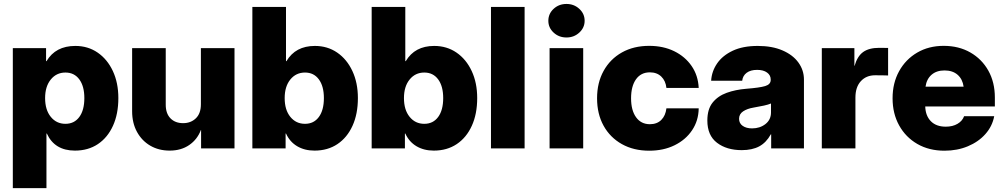

<svg xmlns="http://www.w3.org/2000/svg" viewBox="-20 -763 5157 987"><path d="M45.9 204.1V-515.6H216.8V-448.7H219.2Q265.6 -526.9 367.2 -526.9Q432.1 -526.9 481.9 -492.7Q531.7 -458.5 560.1 -397.9Q588.4 -337.4 588.4 -258.8Q588.4 -177.2 560.8 -116.5Q533.2 -55.7 483.2 -22.2Q433.1 11.2 365.2 11.2Q260.7 11.2 220.7 -76.7H218.8V204.1ZM316.4 -126.5Q361.8 -126.5 387.7 -161.6Q413.6 -196.8 413.6 -258.8Q413.6 -319.8 387.7 -355Q361.8 -390.1 316.4 -390.1Q270 -390.1 241 -354.2Q211.9 -318.4 211.9 -258.8Q211.9 -198.2 241 -162.4Q270 -126.5 316.4 -126.5Z M1012.7 -227.1V-515.6H1185.5V0H1013.7V-94.7H1012.7Q994.6 -46.4 952.9 -17.6Q911.1 11.2 852.1 11.2Q795.9 11.2 752.4 -14.2Q709 -39.6 684.1 -85.2Q659.2 -130.9 659.2 -191.4V-515.6H832V-224.6Q832 -179.7 856.2 -154.8Q880.4 -129.9 921.4 -129.9Q960.9 -129.9 986.8 -154.8Q1012.7 -179.7 1012.7 -227.1Z M1596.7 11.2Q1545.9 11.2 1507.8 -11.2Q1469.7 -33.7 1450.2 -76.7H1448.2V0H1277.3V-727.5H1450.2V-448.7H1452.6Q1499 -526.9 1598.6 -526.9Q1663.6 -526.9 1713.4 -492.7Q1763.2 -458.5 1791.5 -397.9Q1819.8 -337.4 1819.8 -258.8Q1819.8 -177.2 1792.2 -116.5Q1764.6 -55.7 1714.6 -22.2Q1664.6 11.2 1596.7 11.2ZM1547.9 -126.5Q1593.3 -126.5 1619.1 -161.6Q1645 -196.8 1645 -258.8Q1645 -319.8 1619.1 -355Q1593.3 -390.1 1547.9 -390.1Q1501.5 -390.1 1472.4 -354.2Q1443.4 -318.4 1443.4 -258.8Q1443.4 -198.2 1472.4 -162.4Q1501.5 -126.5 1547.9 -126.5Z M2210 11.2Q2159.2 11.2 2121.1 -11.2Q2083 -33.7 2063.5 -76.7H2061.5V0H1890.6V-727.5H2063.5V-448.7H2065.9Q2112.3 -526.9 2211.9 -526.9Q2276.9 -526.9 2326.7 -492.7Q2376.5 -458.5 2404.8 -397.9Q2433.1 -337.4 2433.1 -258.8Q2433.1 -177.2 2405.5 -116.5Q2377.9 -55.7 2327.9 -22.2Q2277.8 11.2 2210 11.2ZM2161.1 -126.5Q2206.5 -126.5 2232.4 -161.6Q2258.3 -196.8 2258.3 -258.8Q2258.3 -319.8 2232.4 -355Q2206.5 -390.1 2161.1 -390.1Q2114.7 -390.1 2085.7 -354.2Q2056.6 -318.4 2056.6 -258.8Q2056.6 -198.2 2085.7 -162.4Q2114.7 -126.5 2161.1 -126.5Z M2676.8 -727.5V0H2503.9V-727.5Z M2805.2 0V-515.6H2978V0ZM2892.1 -570.3Q2853 -570.3 2825.9 -595.5Q2798.8 -620.6 2798.8 -656.2Q2798.8 -692.4 2825.9 -717.5Q2853 -742.7 2892.1 -742.7Q2930.7 -742.7 2958 -717.5Q2985.4 -692.4 2985.4 -656.2Q2985.4 -620.6 2958 -595.5Q2930.7 -570.3 2892.1 -570.3Z M3317.4 11.7Q3237.3 11.7 3176.8 -22.2Q3116.2 -56.2 3082.8 -116.7Q3049.3 -177.2 3049.3 -257.8Q3049.3 -337.9 3083 -398.7Q3116.7 -459.5 3177 -493.4Q3237.3 -527.3 3317.4 -527.3Q3389.6 -527.3 3445.8 -499.8Q3502 -472.2 3535.4 -423.6Q3568.8 -375 3571.8 -311H3405.8Q3401.9 -347.7 3379.4 -369.4Q3356.9 -391.1 3320.8 -391.1Q3274.9 -391.1 3249.5 -355.5Q3224.1 -319.8 3224.1 -257.8Q3224.1 -195.8 3249.8 -160.2Q3275.4 -124.5 3320.8 -124.5Q3357.4 -124.5 3379.4 -146.5Q3401.4 -168.5 3405.8 -206.1H3571.8Q3570.8 -142.6 3537.8 -93.5Q3504.9 -44.4 3448 -16.4Q3391.1 11.7 3317.4 11.7Z M3793 8.8Q3715.3 8.8 3665.8 -29.1Q3616.2 -66.9 3616.2 -143.6Q3616.2 -201.7 3643.3 -235.6Q3670.4 -269.5 3715.8 -285.9Q3761.2 -302.2 3815.9 -306.6Q3885.3 -312 3913.6 -320.6Q3941.9 -329.1 3941.9 -352.1V-354.5Q3941.9 -376.5 3923.1 -390.1Q3904.3 -403.8 3872.1 -403.8Q3838.4 -403.8 3818.4 -388.9Q3798.3 -374 3795.4 -348.1H3635.7Q3638.7 -396.5 3666.5 -437Q3694.3 -477.5 3746.6 -502.2Q3798.8 -526.9 3875.5 -526.9Q3949.2 -526.9 4002.4 -503.9Q4055.7 -481 4084.2 -441.7Q4112.8 -402.3 4112.8 -354V0H3944.3V-72.3H3942.4Q3918.9 -29.8 3882.8 -10.5Q3846.7 8.8 3793 8.8ZM3846.2 -103Q3886.2 -103 3914.8 -125.2Q3943.4 -147.5 3943.4 -185.1V-231Q3929.7 -225.1 3907.2 -220.2Q3884.8 -215.3 3854 -210Q3821.3 -204.6 3800.3 -190.7Q3779.3 -176.8 3779.3 -152.3Q3779.3 -128.9 3797.9 -116Q3816.4 -103 3846.2 -103Z M4204.6 0V-515.6H4372.1V-424.3H4373Q4387.2 -474.1 4417.2 -495.6Q4447.3 -517.1 4499.5 -517.1Q4512.7 -517.1 4523.9 -516.8Q4535.2 -516.6 4545.4 -516.6V-375Q4536.6 -375.5 4516.6 -375.7Q4496.6 -376 4478.5 -376Q4433.1 -376 4405.3 -345.7Q4377.4 -315.4 4377.4 -261.2V0Z M4835.4 11.7Q4755.9 11.7 4695.8 -22.9Q4635.7 -57.6 4602.1 -118.4Q4568.4 -179.2 4568.4 -257.8Q4568.4 -336.4 4602.1 -397.2Q4635.7 -458 4695.1 -492.7Q4754.4 -527.3 4831.1 -527.3Q4908.7 -527.3 4968 -493.4Q5027.3 -459.5 5060.8 -399.7Q5094.2 -339.8 5094.2 -261.7V-215.8H4736.3Q4737.8 -167.5 4765.4 -139.6Q4793 -111.8 4841.8 -111.8Q4877.4 -111.8 4902.3 -126.5Q4927.2 -141.1 4936 -165.5H5090.8Q5081.1 -113.8 5045.4 -73.7Q5009.8 -33.7 4955.3 -11Q4900.9 11.7 4835.4 11.7ZM4737.8 -317.4H4933.6Q4928.2 -356.4 4902.6 -378.7Q4877 -400.9 4835.4 -400.9Q4794.4 -400.9 4768.8 -378.7Q4743.2 -356.4 4737.8 -317.4Z"/></svg>

Font: Inter Display Extra Bold
Style: Regular
Weight: 800
Designer: Rasmus Andersson
Foundry: rsms
Version: Version 4.000;git-4fc901f